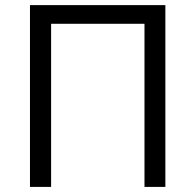

<svg xmlns="http://www.w3.org/2000/svg" viewBox="-20 -734 768 754"><path d="M97.7 0V-713.9H629.4V0H547.4V-640.6H180.7V0Z"/></svg>

Font: Wonky
Style: Regular
Weight: 400
Designer: Monotype Design Team
Foundry: Monotype Imaging Inc.
Version: Version 3.000